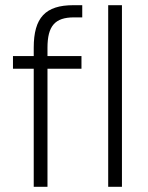

<svg xmlns="http://www.w3.org/2000/svg" viewBox="-20 -720 572 740"><path d="M110 -536V-504H30V-455H110V0H163V-455H294V-504H163V-536C163 -620 192 -653 265 -653H297V-700H263C155 -700 110 -652 110 -536ZM397 -700V0H450V-700Z"/></svg>

Font: Arthouse Owned Light
Style: Regular
Weight: 300
Designer: Jeremy Tribby
Foundry: Tribby Type
Version: Version 1.000;PS 001.000;hotconv 1.0.88;makeotf.lib2.5.64775